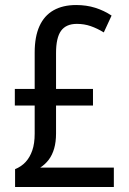

<svg xmlns="http://www.w3.org/2000/svg" viewBox="-20 -744 512 764"><path d="M283 -724Q324 -724 359 -713Q394 -702 424 -682L393 -615Q367 -631 341 -640Q315 -649 286 -649Q243 -649 223 -621.5Q203 -594 203 -533V-390H350V-324H203V-213Q203 -179 195.5 -153Q188 -127 174 -108.5Q160 -90 140 -77H433V0H40V-71Q65 -81 82 -99.5Q99 -118 108.5 -145.5Q118 -173 118 -212V-324H39V-390H118V-535Q118 -598 137 -640Q156 -682 193 -703Q230 -724 283 -724Z"/></svg>

Font: Noto Sans Thai Condensed
Style: Regular
Weight: 400
Width: 3
Designer: Monotype Design Team
Foundry: Monotype Imaging Inc.
Version: Version 2.002